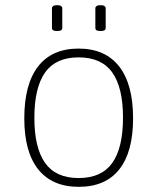

<svg xmlns="http://www.w3.org/2000/svg" viewBox="-20 -717 609 743"><path d="M285 6Q182 6 128 -61.5Q74 -129 74 -259Q74 -391 127.5 -460Q181 -529 284 -529Q387 -529 441 -460Q495 -391 495 -259Q495 -129 441.5 -61.5Q388 6 285 6ZM284 -28Q373 -28 414.5 -86.5Q456 -145 456 -262Q456 -378 414.5 -436.5Q373 -495 284 -495Q196 -495 154.5 -436.5Q113 -378 113 -261Q113 -145 154.5 -86.5Q196 -28 284 -28ZM369 -597Q358 -597 353.5 -600Q349 -603 349 -609V-685Q349 -690 353.5 -693.5Q358 -697 369 -697Q380 -697 384.5 -693.5Q389 -690 389 -685V-609Q389 -603 384.5 -600Q380 -597 369 -597ZM201 -597Q190 -597 185.5 -600Q181 -603 181 -609V-685Q181 -690 185.5 -693.5Q190 -697 201 -697Q212 -697 216.5 -693.5Q221 -690 221 -685V-609Q221 -603 216.5 -600Q212 -597 201 -597Z"/></svg>

Font: Asap Thin
Style: Regular
Weight: 250
Designer: Pablo Cosgaya
Foundry: Omnibus-Type
Version: Version 3.001